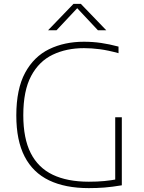

<svg xmlns="http://www.w3.org/2000/svg" viewBox="-20 -964 740 989"><path d="M437.5 5Q316 5 232.8 -35Q149.5 -75 106.8 -157.8Q64 -240.5 64 -369Q64 -505 109.2 -588.8Q154.5 -672.5 233.2 -710.8Q312 -749 412 -749Q457.5 -749 500.5 -742.8Q543.5 -736.5 590.5 -724V-690Q536.5 -705 494 -710.5Q451.5 -716 412.5 -716Q322 -716 251.5 -682.2Q181 -648.5 140.5 -572.8Q100 -497 100 -370.5Q100 -251 138.2 -175.5Q176.5 -100 251.5 -64Q326.5 -28 437.5 -28Q482 -28 517.8 -31.5Q553.5 -35 584.5 -41L573.5 -24V-360H607.5V-9.5Q556.5 -1 518 2Q479.5 5 437.5 5ZM227.5 -808 358.5 -944H396.5L527.5 -808H484.5L370 -930H385.5L271 -808Z"/></svg>

Font: Encode Sans SC SemiExpanded Thin
Style: Regular
Weight: 250
Width: 6
Designer: Multiple Designers
Foundry: Impallari Type
Version: Version 3.002